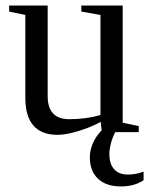

<svg xmlns="http://www.w3.org/2000/svg" viewBox="-20 -479 540 696"><path d="M152.8 -130.9Q152.8 -46.9 231 -46.9Q291.5 -46.9 344.2 -62V-424.8L274.9 -437V-459H424.8V-34.2L482.9 -22V0H349.1L345.2 -37.1Q310.5 -18.1 265.1 -4.2Q219.7 9.8 189 9.8Q71.8 9.8 71.8 -125V-424.8L13.2 -437V-459H152.8ZM418.5 196.8Q364.3 196.8 335 168.7Q305.7 140.6 305.7 90.8Q305.7 64.9 317.1 39.3Q328.6 13.7 349.6 -7.8H402.8Q391.6 8.3 384 33.7Q376.5 59.1 376.5 79.1Q376.5 115.2 393.8 134.5Q411.1 153.8 443.8 153.8Q473.1 153.8 500.5 143.1V174.3Q467.3 196.8 418.5 196.8Z"/></svg>

Font: Liberation Serif
Style: Regular
Weight: 400
Designer: Steve Matteson
Foundry: Ascender Corporation
Version: Version 2.1.5